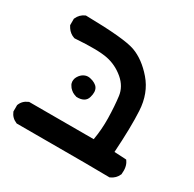

<svg xmlns="http://www.w3.org/2000/svg" viewBox="-115 -485 729 723"><g transform="rotate(30 250.0 -123.5)"><path d="M336.9 117.2H42H40L38.1 116.2Q27.3 111.8 19.5 104Q11.7 96.2 7.3 85.4L6.8 84V82V58.6V56.6L7.3 55.2Q15.6 33.7 38.1 24.4L40 23.4H42H320.8Q329.1 -24.4 328.1 -71.8Q327.1 -123.5 321.8 -164.6Q316.9 -203.1 284.2 -231Q250.5 -259.3 210 -267.6Q168.5 -276.4 69.8 -269.5H67.9L66.4 -270Q61.5 -271.5 57.1 -273.9Q52.7 -276.4 48.8 -279.3Q44.9 -282.2 41.5 -285.9Q38.1 -289.6 35.4 -293.7Q32.7 -297.9 30.3 -302.2L29.3 -304.2V-306.6V-330.1V-332L30.3 -334Q34.7 -344.2 42.5 -352.1Q50.3 -359.9 60.5 -364.3L62.5 -365.2H64.5Q148.9 -363.8 201.4 -358.9Q253.9 -354 278.8 -345.2Q327.1 -327.6 369.1 -278.8Q390.6 -253.9 402.3 -222.9Q414.1 -191.9 416 -154.8Q419.9 -85.9 412.6 25.9L460.4 28.3L465.3 28.8L467.8 32.7Q481 51.3 477.5 84V85.4L476.6 86.9Q467.3 107.9 446.3 117.2L444.3 118.2H442.4ZM183.1 -82.5Q178.2 -84 173.8 -85.7Q169.4 -87.4 165.8 -89.8Q162.1 -92.3 158.7 -95.2Q155.3 -98.1 152.3 -101.6Q149.4 -105 147.5 -108.9Q145 -112.3 143.8 -116.2Q142.6 -120.1 142.3 -123.8Q142.1 -127.4 142.6 -131.3Q143.1 -135.3 144.3 -138.9Q145.5 -142.6 147.7 -146Q149.9 -149.4 152.3 -152.8Q161.1 -163.6 172.4 -167.7Q183.6 -171.9 196.3 -168.5Q201.7 -167.5 206.5 -165.5Q211.4 -163.6 215.6 -161.1Q219.7 -158.7 223.1 -155.8Q226.6 -152.8 229 -148.9Q238.3 -134.3 231 -108.9Q227.1 -94.2 214.8 -87.6Q202.6 -81.1 185.1 -82H184.1Z"/></g></svg>

Font: NaikaiFont
Style: Bold
Weight: 700
Version: Version 1.89